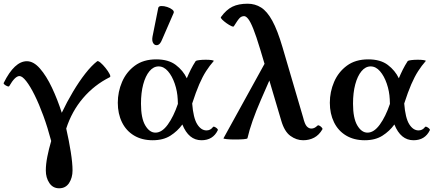

<svg xmlns="http://www.w3.org/2000/svg" viewBox="-20 -745 2340 1035"><path d="M299 270Q265 270 246 241.5Q227 213 227 174Q227 141 235 100Q243 59 256 15Q237 -57 214 -120Q191 -183 167 -231.5Q143 -280 121.5 -307.5Q100 -335 85 -335Q61 -335 30 -281Q28 -277 20 -280Q12 -283 5 -288.5Q-2 -294 0 -298Q58 -415 125 -415Q161 -415 195.5 -375.5Q230 -336 260 -272.5Q290 -209 313 -137Q341 -196 373.5 -250.5Q406 -305 439.5 -348Q473 -391 504 -415Q509 -418 522 -407Q535 -396 549 -378.5Q563 -361 570.5 -346.5Q578 -332 572 -329Q488 -287 427.5 -216Q367 -145 337 -52Q352 14 361.5 74Q371 134 371 174Q371 213 352.5 241.5Q334 270 299 270Z M803 11Q745 11 702.5 -14.5Q660 -40 637.5 -86Q615 -132 615 -191Q615 -250 638 -303.5Q661 -357 707 -391Q753 -425 822 -425Q888 -425 927.5 -395Q967 -365 987 -323Q997 -347 1008.5 -370Q1020 -393 1035 -416Q1038 -419 1054 -421Q1070 -423 1089 -423Q1108 -423 1121 -421Q1134 -419 1132 -416Q1110 -391 1091 -361.5Q1072 -332 1054 -290.5Q1036 -249 1016 -187Q1022 -109 1043 -75.5Q1064 -42 1093 -42Q1114 -42 1127 -59Q1130 -64 1137 -61Q1144 -58 1150 -52.5Q1156 -47 1154 -43Q1128 11 1066 11Q997 11 963 -74Q937 -38 898.5 -13.5Q860 11 803 11ZM740 -186Q740 -108 763 -69Q786 -30 818 -30Q853 -30 884.5 -73.5Q916 -117 939 -185Q938 -197 938 -210Q936 -253 922 -294Q908 -335 885.5 -361Q863 -387 835 -387Q807 -387 785.5 -361Q764 -335 752 -290Q740 -245 740 -186ZM853 -530Q843 -505 829 -502Q815 -499 806.5 -511.5Q798 -524 802 -547L833 -702Q835 -712 849.5 -712.5Q864 -713 881 -707.5Q898 -702 909 -693Q920 -684 916 -675Z M1185 0 1406 -401 1383 -478Q1361 -551 1345.5 -589.5Q1330 -628 1318 -643Q1306 -658 1296 -658Q1282 -658 1272 -648Q1262 -638 1241 -604Q1239 -599 1227 -604.5Q1215 -610 1201 -620Q1187 -630 1177.5 -639.5Q1168 -649 1171 -653Q1200 -693 1233 -709Q1266 -725 1315 -725Q1355 -725 1387.5 -704.5Q1420 -684 1448 -633Q1476 -582 1503 -490L1614 -112Q1623 -75 1634 -63.5Q1645 -52 1658 -52Q1666 -52 1673.5 -55Q1681 -58 1693 -69Q1696 -71 1703 -67Q1710 -63 1715 -57Q1720 -51 1718 -48Q1700 -17 1673.5 -3Q1647 11 1614 11Q1578 11 1545.5 -12.5Q1513 -36 1496 -95L1432 -311L1387 -208Q1333 -84 1314 0Q1313 4 1292.5 5.5Q1272 7 1246 7Q1220 7 1201 5Q1182 3 1185 0Z M1946 11Q1888 11 1845.5 -14.5Q1803 -40 1780.5 -86Q1758 -132 1758 -191Q1758 -250 1781 -303.5Q1804 -357 1850 -391Q1896 -425 1965 -425Q2031 -425 2070.5 -395Q2110 -365 2130 -323Q2140 -347 2151.5 -370Q2163 -393 2178 -416Q2181 -419 2197 -421Q2213 -423 2232 -423Q2251 -423 2264 -421Q2277 -419 2275 -416Q2253 -391 2234 -361.5Q2215 -332 2197 -290.5Q2179 -249 2159 -187Q2165 -109 2186 -75.5Q2207 -42 2236 -42Q2257 -42 2270 -59Q2273 -64 2280 -61Q2287 -58 2293 -52.5Q2299 -47 2297 -43Q2271 11 2209 11Q2140 11 2106 -74Q2080 -38 2041.5 -13.5Q2003 11 1946 11ZM1883 -186Q1883 -108 1906 -69Q1929 -30 1961 -30Q1996 -30 2027.5 -73.5Q2059 -117 2082 -185Q2081 -197 2081 -210Q2079 -253 2065 -294Q2051 -335 2028.5 -361Q2006 -387 1978 -387Q1950 -387 1928.5 -361Q1907 -335 1895 -290Q1883 -245 1883 -186Z"/></svg>

Font: Junicode SmExp
Style: Bold
Weight: 700
Width: 6
Designer: Peter S. Baker
Version: Version 2.205; ttfautohint (v1.8.4)